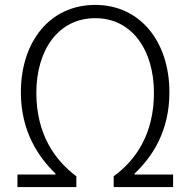

<svg xmlns="http://www.w3.org/2000/svg" viewBox="-20 -762 775 782"><path d="M51 0H291V-44C205 -108 128 -214 128 -384C128 -556 216 -688 368 -688C519 -688 607 -556 607 -384C607 -214 531 -108 443 -44V0H685V-51H528V-55C599 -122 670 -226 670 -386C670 -591 552 -742 368 -742C182 -742 65 -591 65 -386C65 -226 137 -122 206 -55V-51H51Z"/></svg>

Font: Noto Sans HK Light
Style: Regular
Weight: 300
Designer: Ryoko NISHIZUKA 西塚涼子 (kana, bopomofo & ideographs); Paul D. Hunt (Latin, Greek & Cyrillic); Sandoll Communications 산돌커뮤니
Foundry: Adobe
Version: Version 2.004;hotconv 1.0.118;makeotfexe 2.5.65603